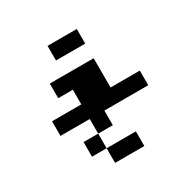

<svg xmlns="http://www.w3.org/2000/svg" viewBox="-210 -1210 1421 1421"><g transform="rotate(-30 500.0 -500.0)"><path d="M250 -687.5V-750H437.5H625V-625V-500H750H875V-437.5V-375H687.5H500V-312.5V-250H437.5H375V-187.5V-125H500H625V-62.5V0H500H375V-62.5V-125H312.5H250V-187.5V-250H312.5H375V-312.5V-375H250H125V-437.5V-500H250H375V-562.5V-625H312.5H250ZM375 -937.5V-1000H500H625V-937.5V-875H500H375Z"/></g></svg>

Font: Press Start 2P
Style: Regular
Weight: 500
Monospace: yes
Version: Version 2.14